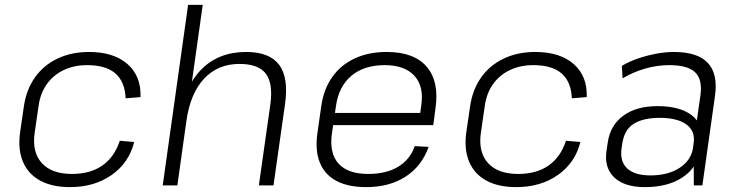

<svg xmlns="http://www.w3.org/2000/svg" viewBox="-20 -760 3017 787"><path d="M267 7Q194 7 145 -19.5Q96 -46 74.5 -96Q53 -146 62 -215L78 -325Q88 -393 123.5 -443Q159 -493 216 -520Q273 -547 345 -547Q446 -547 502.5 -497.5Q559 -448 556 -362L495 -357Q492 -425 453 -459Q414 -493 337 -493Q283 -493 240.5 -472.5Q198 -452 171.5 -414.5Q145 -377 138 -325L122 -215Q111 -136 151.5 -91.5Q192 -47 275 -47Q350 -47 399.5 -81.5Q449 -116 471 -183L530 -178Q509 -93 438 -43Q367 7 267 7Z M1088 -331Q1100 -418 1069.5 -458Q1039 -498 962 -498Q873 -498 816.5 -437.5Q760 -377 744 -264L702 -199L712 -264Q733 -401 804 -474Q875 -547 989 -547Q1085 -547 1124.5 -494Q1164 -441 1148 -331L1101 0H1041ZM751 -740H811L757 -357L707 0H647Z M1481 7Q1407 7 1359 -18.5Q1311 -44 1291 -93.5Q1271 -143 1281 -214L1297 -326Q1307 -395 1342 -444.5Q1377 -494 1434 -520.5Q1491 -547 1565 -547Q1677 -547 1729 -486.5Q1781 -426 1765 -316L1756 -247H1334L1341 -297H1714L1700 -277L1707 -330Q1718 -407 1678 -450Q1638 -493 1557 -493Q1472 -493 1420 -449Q1368 -405 1357 -325L1340 -209Q1330 -130 1368.5 -88.5Q1407 -47 1489 -47Q1563 -47 1612 -76.5Q1661 -106 1680 -161L1737 -158Q1709 -79 1642.5 -36Q1576 7 1481 7Z M2096 7Q2023 7 1974 -19.5Q1925 -46 1903.5 -96Q1882 -146 1891 -215L1907 -325Q1917 -393 1952.5 -443Q1988 -493 2045 -520Q2102 -547 2174 -547Q2275 -547 2331.5 -497.5Q2388 -448 2385 -362L2324 -357Q2321 -425 2282 -459Q2243 -493 2166 -493Q2112 -493 2069.5 -472.5Q2027 -452 2000.5 -414.5Q1974 -377 1967 -325L1951 -215Q1940 -136 1980.5 -91.5Q2021 -47 2104 -47Q2179 -47 2228.5 -81.5Q2278 -116 2300 -183L2359 -178Q2338 -93 2267 -43Q2196 7 2096 7Z M2823 -173 2851 -369Q2860 -434 2829.5 -463.5Q2799 -493 2723 -493Q2674 -493 2625 -479Q2576 -465 2532 -439L2529 -490Q2557 -507 2593 -519.5Q2629 -532 2668 -539.5Q2707 -547 2742 -547Q2839 -547 2881 -502.5Q2923 -458 2911 -369L2859 0H2824ZM2623 7Q2540 7 2498 -32.5Q2456 -72 2466 -142L2471 -175Q2481 -246 2534.5 -285.5Q2588 -325 2675 -325Q2767 -325 2815.5 -287.5Q2864 -250 2854 -180L2849 -145Q2839 -74 2778.5 -33.5Q2718 7 2623 7ZM2646 -41Q2719 -41 2766.5 -72.5Q2814 -104 2821 -156L2823 -172Q2831 -222 2794 -249.5Q2757 -277 2684 -277Q2617 -277 2577.5 -252.5Q2538 -228 2530 -167L2528 -153Q2520 -98 2551 -69.5Q2582 -41 2646 -41Z"/></svg>

Font: Pathway Extreme 8pt Thin
Style: Italic
Weight: 100
Italic angle: -8°
Designer: Eduardo Rodriguez Tunni
Foundry: Eduardo Rodriguez Tunni
Version: Version 1.000